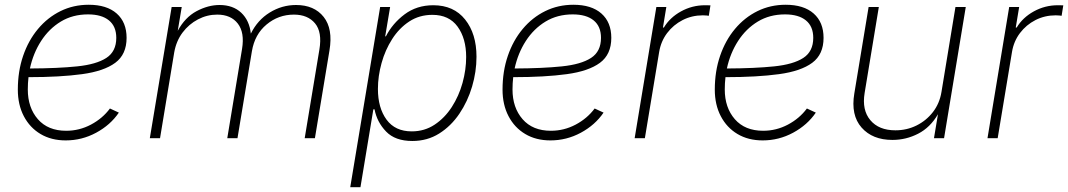

<svg xmlns="http://www.w3.org/2000/svg" viewBox="-20 -575 4445 799"><path d="M253.4 9.3Q193.4 9.3 148.7 -17.3Q104 -43.9 79.1 -91.6Q54.2 -139.2 54.2 -202.1Q54.2 -278.3 76.2 -342.5Q98.1 -406.7 138.2 -454.6Q178.2 -502.4 231.9 -528.8Q285.6 -555.2 349.1 -555.2Q424.3 -555.2 465.6 -518.8Q506.8 -482.4 506.8 -417.5Q506.8 -348.6 459.7 -313.7Q412.6 -278.8 321.5 -266.4Q230.5 -253.9 98.6 -253.9Q95.7 -228.5 95.7 -202.6Q95.7 -127 137.7 -78.9Q179.7 -30.8 255.4 -30.8Q310.1 -30.8 358.4 -56.4Q406.7 -82 437.5 -123.5L474.6 -106.4Q439.5 -54.7 380.1 -22.7Q320.8 9.3 253.4 9.3ZM104.5 -290Q221.2 -290.5 301.3 -298.8Q381.3 -307.1 422.6 -334Q463.9 -360.8 463.9 -417.5Q463.9 -465.3 433.3 -490.2Q402.8 -515.1 346.2 -515.1Q282.7 -515.1 233.4 -485.4Q184.1 -455.6 151.1 -404.5Q118.2 -353.5 104.5 -290Z M603.5 0 694.3 -545.9H736.3L719.7 -446.8Q750 -502.9 798.1 -528.6Q846.2 -554.2 893.6 -554.2Q949.7 -554.2 983.9 -522Q1018.1 -489.7 1023.9 -435.1Q1051.8 -491.7 1102.5 -522.9Q1153.3 -554.2 1211.9 -554.2Q1287.6 -554.2 1326.9 -504.6Q1366.2 -455.1 1351.1 -365.2L1290.5 0H1248L1309.1 -368.7Q1321.3 -441.4 1291 -477.8Q1260.7 -514.2 1203.1 -514.2Q1138.7 -514.2 1089.4 -473.1Q1040 -432.1 1028.3 -361.8L968.3 0H925.8L987.3 -371.6Q998.5 -439.5 969.7 -476.8Q940.9 -514.2 883.8 -514.2Q841.8 -514.2 804 -494.4Q766.1 -474.6 739.7 -439.5Q713.4 -404.3 705.1 -357.4L646 0Z M1437.5 204.1 1562 -545.9H1603.5L1583 -423.8H1585.9Q1613.3 -477.5 1663.8 -515.4Q1714.4 -553.2 1783.2 -553.2Q1868.2 -553.2 1915.5 -493.9Q1962.9 -434.6 1962.9 -338.9Q1962.9 -276.9 1944.6 -214.8Q1926.3 -152.8 1891.6 -101.6Q1856.9 -50.3 1807.6 -19.3Q1758.3 11.7 1695.8 11.7Q1624.5 11.7 1586.7 -27.6Q1548.8 -66.9 1538.6 -120.1H1533.7L1480 204.1ZM1693.4 -28.3Q1746.6 -28.3 1788.6 -56.2Q1830.6 -84 1860.1 -129.6Q1889.6 -175.3 1904.8 -230Q1919.9 -284.7 1919.9 -337.9Q1919.9 -415 1884.3 -464.1Q1848.6 -513.2 1779.3 -513.2Q1725.1 -513.2 1683.1 -485.6Q1641.1 -458 1612.1 -412.6Q1583 -367.2 1567.9 -312.7Q1552.7 -258.3 1552.7 -204.6Q1552.7 -126 1588.6 -77.1Q1624.5 -28.3 1693.4 -28.3Z M2270.5 9.3Q2210.4 9.3 2165.8 -17.3Q2121.1 -43.9 2096.2 -91.6Q2071.3 -139.2 2071.3 -202.1Q2071.3 -278.3 2093.3 -342.5Q2115.2 -406.7 2155.3 -454.6Q2195.3 -502.4 2249 -528.8Q2302.7 -555.2 2366.2 -555.2Q2441.4 -555.2 2482.7 -518.8Q2523.9 -482.4 2523.9 -417.5Q2523.9 -348.6 2476.8 -313.7Q2429.7 -278.8 2338.6 -266.4Q2247.6 -253.9 2115.7 -253.9Q2112.8 -228.5 2112.8 -202.6Q2112.8 -127 2154.8 -78.9Q2196.8 -30.8 2272.5 -30.8Q2327.1 -30.8 2375.5 -56.4Q2423.8 -82 2454.6 -123.5L2491.7 -106.4Q2456.5 -54.7 2397.2 -22.7Q2337.9 9.3 2270.5 9.3ZM2121.6 -290Q2238.3 -290.5 2318.4 -298.8Q2398.4 -307.1 2439.7 -334Q2481 -360.8 2481 -417.5Q2481 -465.3 2450.4 -490.2Q2419.9 -515.1 2363.3 -515.1Q2299.8 -515.1 2250.5 -485.4Q2201.2 -455.6 2168.2 -404.5Q2135.3 -353.5 2121.6 -290Z M2621.1 0 2711.4 -545.9H2752.9L2738.8 -460.4H2742.7Q2767.6 -502 2814 -527.6Q2860.4 -553.2 2914.1 -553.2Q2920.4 -553.2 2925.8 -553Q2931.2 -552.7 2936.5 -552.7L2929.7 -509.3Q2926.3 -509.8 2919.9 -510.5Q2913.6 -511.2 2904.8 -511.2Q2859.4 -511.2 2820.8 -491.5Q2782.2 -471.7 2756.3 -437.5Q2730.5 -403.3 2723.1 -358.9L2663.6 0Z M3153.8 9.3Q3093.8 9.3 3049.1 -17.3Q3004.4 -43.9 2979.5 -91.6Q2954.6 -139.2 2954.6 -202.1Q2954.6 -278.3 2976.6 -342.5Q2998.5 -406.7 3038.6 -454.6Q3078.6 -502.4 3132.3 -528.8Q3186 -555.2 3249.5 -555.2Q3324.7 -555.2 3366 -518.8Q3407.2 -482.4 3407.2 -417.5Q3407.2 -348.6 3360.1 -313.7Q3313 -278.8 3221.9 -266.4Q3130.9 -253.9 2999 -253.9Q2996.1 -228.5 2996.1 -202.6Q2996.1 -127 3038.1 -78.9Q3080.1 -30.8 3155.8 -30.8Q3210.4 -30.8 3258.8 -56.4Q3307.1 -82 3337.9 -123.5L3375 -106.4Q3339.8 -54.7 3280.5 -22.7Q3221.2 9.3 3153.8 9.3ZM3004.9 -290Q3121.6 -290.5 3201.7 -298.8Q3281.7 -307.1 3323 -334Q3364.3 -360.8 3364.3 -417.5Q3364.3 -465.3 3333.7 -490.2Q3303.2 -515.1 3246.6 -515.1Q3183.1 -515.1 3133.8 -485.4Q3084.5 -455.6 3051.5 -404.5Q3018.6 -353.5 3004.9 -290Z M3693.8 7.3Q3610.8 7.3 3565.4 -44.2Q3520 -95.7 3535.2 -186L3594.7 -545.9H3637.2L3578.1 -188Q3566.4 -117.2 3601.8 -75Q3637.2 -32.7 3706.1 -32.7Q3753.4 -32.7 3793.9 -52.7Q3834.5 -72.8 3862.3 -108.6Q3890.1 -144.5 3897.9 -192.4L3956.1 -545.9H3999L3908.7 0H3866.7L3883.3 -99.6Q3851.1 -44.4 3800.8 -18.6Q3750.5 7.3 3693.8 7.3Z M4089.4 0 4179.7 -545.9H4221.2L4207 -460.4H4210.9Q4235.8 -502 4282.2 -527.6Q4328.6 -553.2 4382.3 -553.2Q4388.7 -553.2 4394 -553Q4399.4 -552.7 4404.8 -552.7L4397.9 -509.3Q4394.5 -509.8 4388.2 -510.5Q4381.8 -511.2 4373 -511.2Q4327.6 -511.2 4289.1 -491.5Q4250.5 -471.7 4224.6 -437.5Q4198.7 -403.3 4191.4 -358.9L4131.8 0Z"/></svg>

Font: Inter Extra Light
Style: Italic
Weight: 200
Italic angle: -9.39999°
Designer: Rasmus Andersson
Foundry: rsms
Version: Version 4.000;git-3c8e0fc